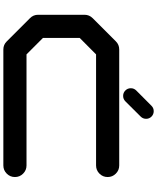

<svg xmlns="http://www.w3.org/2000/svg" viewBox="87 -1046 959 1174"><g transform="rotate(90 567.0 -459.5)"><path d="M566.9 -732.4Q547.4 -732.4 533.7 -746.1Q520 -759.8 520 -779.3Q520 -798.8 533.7 -812.5L627.4 -905.8Q641.1 -919.4 660.2 -919.4Q679.7 -919.4 693.4 -905.8Q707 -892.1 707 -873Q707 -853.5 693.4 -839.8L600.1 -746.1Q586.4 -732.4 566.9 -732.4ZM992.2 -141.6Q1021.5 -141.6 1042.2 -120.8Q1063 -100.1 1063 -70.8Q1063 -41.5 1042.2 -20.8Q1021.5 0 992.2 0H283.2Q253.9 0 233.4 -21L91.8 -162.6Q70.8 -183.1 70.8 -212.4V-496.1Q70.8 -525.4 91.8 -546.4L233.4 -688Q253.9 -708.5 283.2 -708.5H992.2Q1021.5 -708.5 1042.2 -687.7Q1063 -667 1063 -637.7Q1063 -608.4 1042.2 -587.6Q1021.5 -566.9 992.2 -566.9H313L212.4 -466.8V-242.2L313 -141.6Z"/></g></svg>

Font: Robtronika
Style: Regular
Weight: 400
Designer: GGBot
Version: 1.00